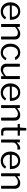

<svg xmlns="http://www.w3.org/2000/svg" viewBox="2306 -3056 760 5413"><g transform="rotate(90 2686.5 -350.0)"><path d="M133 -232Q133 -184 156.5 -143Q180 -102 220 -78Q260 -54 308 -54Q408 -54 464 -137Q468 -141 471 -141.5Q474 -142 478 -140L520 -119Q528 -114 522 -105Q483 -45 429 -17.5Q375 10 300 10Q227 10 169 -24Q111 -58 78.5 -119.5Q46 -181 46 -260Q46 -345 79 -408.5Q112 -472 169.5 -506Q227 -540 299 -540Q371 -540 425.5 -508Q480 -476 510 -414.5Q540 -353 540 -269V-265Q540 -256 537 -251.5Q534 -247 525 -247H142Q133 -247 133 -232ZM439 -302Q450 -302 453 -304.5Q456 -307 456 -316Q456 -360 437.5 -397.5Q419 -435 383.5 -457.5Q348 -480 301 -480Q250 -480 212 -454.5Q174 -429 154 -388.5Q134 -348 135 -302Z M672 0Q658 0 658 -13V-517Q658 -530 669 -530H729Q740 -530 740 -519V-461Q740 -450 749 -458Q805 -502 844.5 -521Q884 -540 933 -540Q1009 -540 1051.5 -499Q1094 -458 1094 -389V-16Q1094 0 1079 0H1023Q1010 0 1010 -13V-370Q1010 -420 984.5 -447Q959 -474 906 -474Q864 -474 828.5 -455.5Q793 -437 742 -393V-15Q742 -7 738.5 -3.5Q735 0 727 0Z M1462 -540Q1535 -540 1586.5 -506Q1638 -472 1669 -416L1671 -408Q1671 -402 1664 -401L1609 -388L1606 -387Q1601 -387 1596 -395Q1564 -438 1534.5 -458Q1505 -478 1467 -478Q1389 -478 1343 -420.5Q1297 -363 1297 -265Q1297 -166 1343.5 -109Q1390 -52 1469 -52Q1516 -52 1551.5 -75Q1587 -98 1616 -146Q1619 -151 1622 -151.5Q1625 -152 1629 -150L1672 -134Q1679 -131 1676 -121Q1645 -63 1591 -26.5Q1537 10 1462 10Q1389 10 1332 -24.5Q1275 -59 1243 -121Q1211 -183 1211 -263Q1211 -343 1243 -406.5Q1275 -470 1332.5 -505Q1390 -540 1462 -540Z M1964 -56Q2005 -56 2044.5 -78.5Q2084 -101 2125 -143V-516Q2125 -530 2141 -530H2196Q2210 -530 2210 -516L2208 -13Q2208 0 2197 0H2139Q2128 0 2128 -11V-70Q2128 -82 2119 -73Q2065 -27 2023 -8.5Q1981 10 1937 10Q1867 10 1822 -32Q1777 -74 1777 -143V-515Q1777 -530 1792 -530H1848Q1861 -530 1861 -516V-165Q1861 -115 1888.5 -85.5Q1916 -56 1964 -56Z M2419 -232Q2419 -184 2442.5 -143Q2466 -102 2506 -78Q2546 -54 2594 -54Q2694 -54 2750 -137Q2754 -141 2757 -141.5Q2760 -142 2764 -140L2806 -119Q2814 -114 2808 -105Q2769 -45 2715 -17.5Q2661 10 2586 10Q2513 10 2455 -24Q2397 -58 2364.5 -119.5Q2332 -181 2332 -260Q2332 -345 2365 -408.5Q2398 -472 2455.5 -506Q2513 -540 2585 -540Q2657 -540 2711.5 -508Q2766 -476 2796 -414.5Q2826 -353 2826 -269V-265Q2826 -256 2823 -251.5Q2820 -247 2811 -247H2428Q2419 -247 2419 -232ZM2725 -302Q2736 -302 2739 -304.5Q2742 -307 2742 -316Q2742 -360 2723.5 -397.5Q2705 -435 2669.5 -457.5Q2634 -480 2587 -480Q2536 -480 2498 -454.5Q2460 -429 2440 -388.5Q2420 -348 2421 -302Z M2958 0Q2944 0 2944 -13V-517Q2944 -530 2955 -530H3015Q3026 -530 3026 -519V-461Q3026 -450 3035 -458Q3091 -502 3130.5 -521Q3170 -540 3219 -540Q3295 -540 3337.5 -499Q3380 -458 3380 -389V-16Q3380 0 3365 0H3309Q3296 0 3296 -13V-370Q3296 -420 3270.5 -447Q3245 -474 3192 -474Q3150 -474 3114.5 -455.5Q3079 -437 3028 -393V-15Q3028 -7 3024.5 -3.5Q3021 0 3013 0Z M3668 -468Q3660 -468 3660 -459V-142Q3660 -97 3675 -80Q3690 -63 3724 -63H3793Q3804 -63 3804 -52L3803 -18Q3803 -8 3791 -5Q3765 0 3697 0Q3634 0 3605 -29.5Q3576 -59 3576 -123V-457Q3576 -468 3566 -468H3486Q3475 -468 3475 -478V-520Q3475 -530 3485 -530H3570Q3577 -530 3577 -538L3588 -697Q3588 -710 3599 -710H3649Q3661 -710 3661 -696V-538Q3661 -530 3669 -530H3795Q3806 -530 3806 -521V-478Q3806 -468 3795 -468Z M3929 0Q3915 0 3915 -13V-517Q3915 -530 3926 -530H3984Q3995 -530 3995 -519V-454Q3995 -448 3998.5 -447Q4002 -446 4006 -451Q4082 -540 4161 -540Q4196 -540 4196 -527V-467Q4196 -457 4187 -459Q4169 -462 4142 -462Q4113 -462 4079 -445Q4045 -428 4022 -401Q3999 -374 3999 -346V-15Q3999 0 3984 0Z M4341 -232Q4341 -184 4364.5 -143Q4388 -102 4428 -78Q4468 -54 4516 -54Q4616 -54 4672 -137Q4676 -141 4679 -141.5Q4682 -142 4686 -140L4728 -119Q4736 -114 4730 -105Q4691 -45 4637 -17.5Q4583 10 4508 10Q4435 10 4377 -24Q4319 -58 4286.5 -119.5Q4254 -181 4254 -260Q4254 -345 4287 -408.5Q4320 -472 4377.5 -506Q4435 -540 4507 -540Q4579 -540 4633.5 -508Q4688 -476 4718 -414.5Q4748 -353 4748 -269V-265Q4748 -256 4745 -251.5Q4742 -247 4733 -247H4350Q4341 -247 4341 -232ZM4647 -302Q4658 -302 4661 -304.5Q4664 -307 4664 -316Q4664 -360 4645.5 -397.5Q4627 -435 4591.5 -457.5Q4556 -480 4509 -480Q4458 -480 4420 -454.5Q4382 -429 4362 -388.5Q4342 -348 4343 -302Z M4880 0Q4866 0 4866 -13V-517Q4866 -530 4877 -530H4937Q4948 -530 4948 -519V-461Q4948 -450 4957 -458Q5013 -502 5052.5 -521Q5092 -540 5141 -540Q5217 -540 5259.5 -499Q5302 -458 5302 -389V-16Q5302 0 5287 0H5231Q5218 0 5218 -13V-370Q5218 -420 5192.5 -447Q5167 -474 5114 -474Q5072 -474 5036.5 -455.5Q5001 -437 4950 -393V-15Q4950 -7 4946.5 -3.5Q4943 0 4935 0Z"/></g></svg>

Font: Libre Franklin
Style: Regular
Weight: 400
Designer: Pablo Impallari, Rodrigo Fuenzalida
Foundry: Impallari Type
Version: Version 1.001; ttfautohint (v1.4.1)